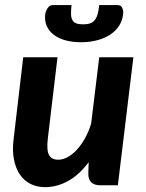

<svg xmlns="http://www.w3.org/2000/svg" viewBox="-20 -746 586 773"><path d="M29 0ZM211.5 -515.5 172.5 -188Q167 -141.5 177.2 -122.2Q187.5 -103 214.5 -103Q232.5 -103 251.8 -113.2Q271 -123.5 288.8 -142.5Q306.5 -161.5 321.8 -188.5Q337 -215.5 347 -248.5L379.5 -515.5H517L454.5 0H384.5Q335.5 0 335.5 -46.5L337 -93Q299 -42 254 -17.2Q209 7.5 161.5 7.5Q129 7.5 103 -5.5Q77 -18.5 60 -43.5Q43 -68.5 36 -104.8Q29 -141 35 -188L73.5 -515.5ZM314.5 -648Q331 -648 342.2 -651.8Q353.5 -655.5 361 -664.5Q368.5 -673.5 372.8 -688.2Q377 -703 379.5 -725.5H454Q467.5 -725.5 472.5 -713.5Q477.5 -701.5 475.5 -688Q472.5 -662 458.8 -641.2Q445 -620.5 422.8 -606Q400.5 -591.5 370.8 -583.8Q341 -576 306 -576Q271 -576 243.2 -583.8Q215.5 -591.5 196.5 -606Q177.5 -620.5 168.2 -641.2Q159 -662 162 -688Q164 -701.5 171.8 -713.5Q179.5 -725.5 192.5 -725.5H268Q265.5 -703 266 -688.2Q266.5 -673.5 271.8 -664.5Q277 -655.5 287.5 -651.8Q298 -648 314.5 -648Z"/></svg>

Font: Lato Heavy
Style: Italic
Weight: 800
Italic angle: -7°
Designer: Lukasz Dziedzic
Foundry: tyPoland Lukasz Dziedzic
Version: Version 2.007; 2014-02-27